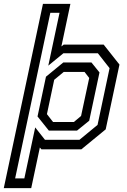

<svg xmlns="http://www.w3.org/2000/svg" viewBox="-68 -770 654 990"><path d="M-48.5 200 153.5 -750H295L248.5 -530.5L260.5 -540H466.5L548 -437L477 -103L351.5 0H145.5L137.5 -9.5L93 200ZM205.5 -141H313L350 -172L392 -368L368 -399H260.5L211.5 -358.5L174 -181.5ZM10 150H57.5L113.5 -113L164 -49H341.5L435 -126L497 -418.5L436.5 -495.5H259L181 -431.5L239 -704H191.5ZM184 -96.5 125.5 -169.5 169 -374.5 258.5 -448H403.5L445 -396.5L392 -147.5L329 -96.5Z"/></svg>

Font: Tourney Thin Medium
Style: Italic
Weight: 500
Italic angle: -12°
Version: Version 1.015